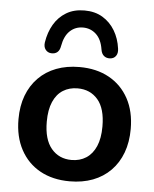

<svg xmlns="http://www.w3.org/2000/svg" viewBox="-54 -796 683 852"><g transform="rotate(5 288.0 -370.5)"><path d="M288 10Q212 10 156 -21Q100 -52 69 -109.5Q38 -167 38 -245Q38 -304 55.5 -350.5Q73 -397 106 -430.5Q139 -464 185 -481.5Q231 -499 288 -499Q364 -499 420 -468Q476 -437 507 -380Q538 -323 538 -245Q538 -186 520.5 -139Q503 -92 470 -58.5Q437 -25 391 -7.5Q345 10 288 10ZM288 -85Q325 -85 353 -103Q381 -121 396.5 -156.5Q412 -192 412 -245Q412 -325 378 -364.5Q344 -404 288 -404Q251 -404 223 -386.5Q195 -369 179.5 -333.5Q164 -298 164 -245Q164 -166 198 -125.5Q232 -85 288 -85ZM157 -549Q141 -550 131.5 -562.5Q122 -575 125 -595Q132 -640 152.5 -675Q173 -710 207 -730.5Q241 -751 288 -751Q335 -751 369 -730.5Q403 -710 424 -675Q445 -640 451 -595Q454 -575 445 -562.5Q436 -550 419 -549Q403 -548 392 -557Q381 -566 378 -585Q371 -630 346.5 -652.5Q322 -675 288 -675Q254 -675 230 -652.5Q206 -630 198 -585Q195 -566 184.5 -557Q174 -548 157 -549Z"/></g></svg>

Font: Nunito ExtraLight
Style: Bold
Weight: 700
Version: Version 3.602